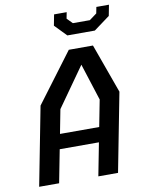

<svg xmlns="http://www.w3.org/2000/svg" viewBox="-100 -1010 820 1080"><g transform="rotate(-10 310.0 -470.0)"><path d="M34.5 0H148.5L185 -188H409L372.5 0H485L572 -448.5L470.5 -730H332.5L121.5 -448.5ZM201.5 -272.5 228 -409.5 387.5 -635 455 -424.5 425.5 -272.5ZM273.5 -878 338.5 -811H495.5L587 -878.5L599 -940.5H527L520 -904.5L478 -873.5H381L350.5 -904.5L357.5 -940.5H285.5Z"/></g></svg>

Font: Monaspace Krypton Medium
Style: Italic
Weight: 500
Italic angle: -11°
Designer: Riley Cran & the Lettermatic Team
Foundry: Lettermatic
Version: Version 1.101 (Monaspace Krypton)